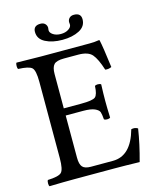

<svg xmlns="http://www.w3.org/2000/svg" viewBox="-120 -889 796 974"><g transform="rotate(-15 278.5 -402.0)"><path d="M330.1 -763.2Q330.1 -766.1 329.6 -770.5Q329.1 -774.9 329.1 -775.9Q329.1 -788.1 337.6 -797.1Q346.2 -806.2 361.8 -806.2Q398.9 -806.2 398.9 -772.9Q398.9 -735.8 363 -717Q327.1 -698.2 274.2 -698.2Q221.2 -698.2 185.1 -717Q148.9 -735.8 148.9 -772.9Q148.9 -806.2 186 -806.2Q202.1 -806.2 210.7 -797.1Q219.2 -788.1 219.2 -775.9Q219.2 -774.9 218.5 -770.5Q217.8 -766.1 217.8 -763.2Q217.8 -750 233.9 -739.5Q250 -729 273.9 -729Q297.9 -729 314 -739.5Q330.1 -750 330.1 -763.2ZM280.8 -360.8Q341.8 -360.8 356 -372.8Q370.1 -384.8 372.1 -429.2Q376 -434.1 387.9 -434.1Q399.9 -434.1 404.8 -429.2Q402.8 -381.3 402.8 -342.8Q402.8 -306.6 404.8 -254.9Q399.9 -250 387.9 -250Q376 -250 372.1 -254.9Q370.1 -281.7 366 -293.5Q361.8 -305.2 341.8 -314.2Q321.8 -323.2 280.8 -323.2H189.9V-102.1Q189.9 -66.9 202.4 -53Q214.8 -39.1 246.1 -39.1H361.8Q457 -39.1 493.2 -169.9Q512.2 -174.8 527.8 -165Q515.6 -85.9 491.2 2Q411.1 0 362.8 0H147.9Q91.8 0 18.1 2Q14.2 -2 14.2 -13.9Q14.2 -25.9 18.1 -30.8Q74.2 -32.7 89.6 -47.4Q105 -62 105 -122.1V-522.9Q105 -583 89.6 -597.4Q74.2 -611.8 18.1 -613.8Q14.2 -617.7 14.2 -629.9Q14.2 -642.1 18.1 -647Q98.1 -645 147 -645H401.9Q427.7 -645 451.2 -648.9Q455.1 -648.9 455.1 -646Q462.9 -611.8 477.1 -501Q460.9 -493.2 443.8 -496.1Q424.8 -556.2 403.8 -580.6Q382.8 -605 331.1 -605H255.9Q216.8 -605 203.4 -590.6Q189.9 -576.2 189.9 -541V-360.8Z"/></g></svg>

Font: Linux Libertine
Style: Regular
Weight: 400
Designer: Philipp H. Poll
Foundry: Philipp H. Poll
Version: Version 5.3.0 ; ttfautohint (v0.9)